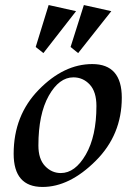

<svg xmlns="http://www.w3.org/2000/svg" viewBox="-20 -739 537 769"><path d="M223.6 -45.9Q280.8 -45.9 323.5 -119.6Q366.2 -193.4 366.2 -314.5Q366.2 -371.6 339.4 -400.4Q312.5 -429.2 273.9 -429.2Q216.8 -429.2 175.3 -355.5Q133.8 -281.7 133.8 -156.2Q133.8 -102.1 160.4 -74Q187 -45.9 223.6 -45.9ZM150.4 9.8Q34.7 9.8 34.7 -123Q34.7 -276.9 135.3 -379.6Q235.8 -482.4 349.6 -482.4Q467.8 -482.4 467.8 -347.7Q467.8 -198.7 363 -94.5Q258.3 9.8 150.4 9.8ZM153.8 -526.4 123 -550.8 174.8 -718.8 284.7 -694.3ZM293 -526.4 262.7 -550.8 315.9 -718.8 425.8 -694.3Z"/></svg>

Font: Kelvinch
Style: Italic
Weight: 400
Italic angle: -10°
Designer: Paul James Miller
Foundry: High-Logic / Made with FontCreator
Version: Version 3.40;July 22, 2017;FontCreator 11.0.0.2388 64-bit